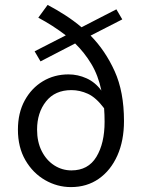

<svg xmlns="http://www.w3.org/2000/svg" viewBox="-20 -750 585 782"><path d="M131 -222Q131 -172 150 -134.5Q169 -97 201 -76.5Q233 -56 271 -56Q339 -56 372.5 -111Q406 -166 406 -254Q406 -268 405.5 -282Q405 -296 404 -309Q371 -353 338 -368Q305 -383 271 -383Q204 -383 167.5 -337Q131 -291 131 -222ZM269 12Q213 12 163.5 -16.5Q114 -45 83.5 -97.5Q53 -150 53 -222Q53 -290 80.5 -340.5Q108 -391 154.5 -419Q201 -447 259 -447Q297 -447 332.5 -431Q368 -415 393 -381Q380 -443 352 -489.5Q324 -536 286 -573L145 -500L121 -541L248 -606Q196 -646 136 -678L174 -730Q210 -711 245 -688.5Q280 -666 312 -639L454 -712L478 -671L349 -605Q409 -544 447 -460Q485 -376 485 -257Q485 -177 458 -116.5Q431 -56 382.5 -22Q334 12 269 12Z"/></svg>

Font: .
Style: 
Weight: 400
Designer: Paul D. Hunt, Dalton Maag
Foundry: Dalton Maag Ltd
Version: Version 1.200